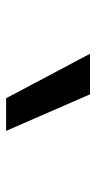

<svg xmlns="http://www.w3.org/2000/svg" viewBox="136 -972 313 626"><g transform="rotate(90 293.0 -658.5)"><path d="M299.8 -521.5 154.8 -794.9H287.1L406.2 -521.5Z"/></g></svg>

Font: Cascadia Code Medium
Style: Regular
Weight: 500
Monospace: yes
Designer: Aaron Bell
Foundry: Saja Typeworks
Version: Version 2407.024